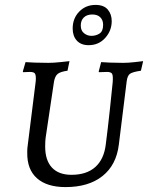

<svg xmlns="http://www.w3.org/2000/svg" viewBox="-20 -753 603 782"><path d="M164 -156Q164 -100 191.5 -70.5Q219 -41 271 -41Q333 -41 368.5 -73Q404 -105 411 -166Q419 -228 427.5 -307Q436 -386 439 -418Q441 -445 436.5 -452.5Q432 -460 416 -460L383 -459L382 -462L392 -500Q402 -499 428 -498Q454 -497 481 -497Q503 -497 529 -500Q555 -503 563 -504L554 -465Q520 -460 509.5 -452.5Q499 -445 496 -422L464 -164Q454 -81 397.5 -36Q341 9 247 9Q171 9 130.5 -27Q90 -63 91 -131V-139Q91 -148 93 -162L125 -418Q126 -424 126 -434Q126 -450 121 -455Q116 -460 101 -460L74 -459L73 -462L84 -500Q94 -499 121.5 -498Q149 -497 177 -497Q198 -497 226 -500Q254 -503 263 -504L255 -465Q226 -461 215 -452Q204 -443 200 -421L166 -193Q164 -180 164 -156ZM276 -637Q276 -678 302.5 -705.5Q329 -733 369 -733Q403 -733 419 -714Q435 -695 435 -667Q435 -628 408.5 -598.5Q382 -569 341 -569Q310 -569 293 -587.5Q276 -606 276 -637ZM400 -652Q400 -671 388.5 -682.5Q377 -694 356 -694Q334 -694 321.5 -682Q309 -670 309 -649Q309 -628 322.5 -617.5Q336 -607 352 -607Q371 -607 385.5 -616.5Q400 -626 400 -652Z"/></svg>

Font: Alegreya SC
Style: Italic
Weight: 400
Italic angle: -7°
Designer: Juan Pablo del Peral
Foundry: Huerta Tipografica
Version: Version 2.007; ttfautohint (v1.6)